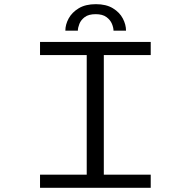

<svg xmlns="http://www.w3.org/2000/svg" viewBox="-20 -901 915 921"><path d="M172 0V-63H396V-637H172V-700H703V-637H478V-63H703V0ZM440 -881Q489.5 -881 521.8 -861.2Q554 -841.5 569.2 -812.2Q584.5 -783 584.5 -754H524.5Q524.5 -768 517 -786.5Q509.5 -805 490.8 -819Q472 -833 439 -833Q405 -833 386.5 -819Q368 -805 360.8 -786.5Q353.5 -768 353.5 -754H293.5Q293.5 -783 309.2 -812.2Q325 -841.5 357.5 -861.2Q390 -881 440 -881Z"/></svg>

Font: Trispace SemiExpanded Light
Style: Regular
Weight: 300
Width: 6
Designer: Tyler Finck
Foundry: Etcetera Type Company
Version: Version 1.210; ttfautohint (v1.8.3)